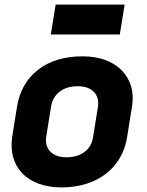

<svg xmlns="http://www.w3.org/2000/svg" viewBox="-20 -805 640 835"><path d="M181 -210Q175 -170 199 -145.5Q223 -121 269 -121Q317 -121 348 -144.5Q379 -168 385 -210L406 -341Q412 -381 388 -405.5Q364 -430 318 -430Q270 -430 239.5 -406.5Q209 -383 202 -341ZM54 -341Q71 -444 146 -502Q221 -560 339 -560Q395 -560 438 -544Q481 -528 509.5 -499Q538 -470 550 -429.5Q562 -389 554 -341L533 -210Q525 -159 501.5 -118.5Q478 -78 441 -49.5Q404 -21 355 -5.5Q306 10 248 10Q192 10 148.5 -6Q105 -22 77 -51Q49 -80 37.5 -120.5Q26 -161 33 -210ZM222 -785H522L501 -655H201Z"/></svg>

Font: JetBrains Mono ExtraBold
Style: Italic
Weight: 800
Designer: Philipp Nurullin, Konstantin Bulenkov
Foundry: JetBrains
Version: Version 1.000; ttfautohint (v1.8.3)